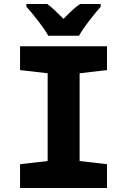

<svg xmlns="http://www.w3.org/2000/svg" viewBox="-20 -947 640 967"><path d="M378 -767Q395 -798 429 -842Q463 -886 487 -913V-927H384Q364 -914 343.5 -895Q323 -876 300 -852Q277 -875 257.5 -893.5Q238 -912 218 -927H113V-913Q139 -885 173.5 -840Q208 -795 223 -767ZM519 0V-120L381 -136V-578L519 -594V-714H81V-594L220 -578V-136L81 -120V0Z"/></svg>

Font: Noto Sans Mono UI ExtraBold
Style: Regular
Weight: 800
Designer: Monotype Design team
Foundry: Monotype Imaging Inc.
Version: 1.000